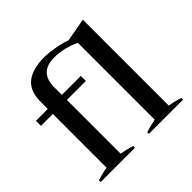

<svg xmlns="http://www.w3.org/2000/svg" viewBox="-176 -895 1073 1073"><g transform="rotate(-45 360.5 -358.5)"><path d="M39 -14Q98 -32 119 -33V-458H25V-498H119V-558Q119 -639 167.5 -678Q216 -717 315 -717Q337 -717 388 -708.5Q439 -700 472 -687L610 -712V-33Q654 -26 690 -13V0H420V-13Q449 -23 499 -33V-640Q468 -656 427.5 -666Q387 -676 347 -676Q230 -676 230 -558V-498H380V-458H230V-33Q274 -26 310 -13V0H39Z"/></g></svg>

Font: Trirong Medium
Style: Regular
Weight: 500
Designer: Katatrad Team
Foundry: CadsonDemak
Version: Version 1.001